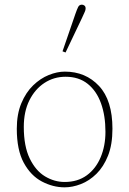

<svg xmlns="http://www.w3.org/2000/svg" viewBox="-20 -790 554 823"><path d="M257 13Q207 13 159.5 -12Q112 -37 82 -92Q52 -147 52 -238Q52 -301 71.5 -347.5Q91 -394 122 -424Q153 -454 189 -468.5Q225 -483 258 -483Q347 -483 404.5 -421.5Q462 -360 462 -238Q462 -170 443 -122.5Q424 -75 393.5 -45Q363 -15 327 -1Q291 13 257 13ZM257 -10Q313 -10 352 -38.5Q391 -67 411.5 -116Q432 -165 432 -225Q432 -294 413 -347Q394 -400 356 -430.5Q318 -461 261 -461Q211 -461 170.5 -434.5Q130 -408 106 -360Q82 -312 82 -246Q82 -163 107.5 -110.5Q133 -58 173 -34Q213 -10 257 -10ZM248 -570 303 -730Q310 -750 315 -760Q320 -770 331 -770Q337 -770 342 -766Q347 -762 347 -754Q347 -747 343.5 -739.5Q340 -732 331 -712L261 -565Z"/></svg>

Font: Source Serif Pro ExtraLight
Style: Regular
Weight: 200
Designer: Frank Grießhammer
Foundry: Adobe Systems Incorporated
Version: Version 3.001;hotconv 1.0.111;makeotfexe 2.5.65597